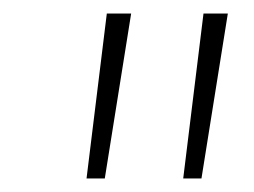

<svg xmlns="http://www.w3.org/2000/svg" viewBox="-20 -702 376 284"><path d="M138 -682H174L135 -438H108ZM281 -682H317L278 -438H251Z"/></svg>

Font: FiraGO UltraLight
Style: Italic
Weight: 200
Italic angle: -8°
Designer: bBox Type GmbH
Foundry: bBox Type GmbH
Version: Version 1.001